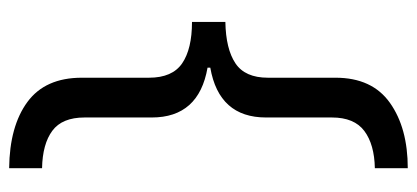

<svg xmlns="http://www.w3.org/2000/svg" viewBox="-266 -488 912 420"><g transform="rotate(90 190.0 -278.0)"><path d="M348 158Q256 157 203 118Q150 79 150 -1V-148Q150 -199 118.5 -220.5Q87 -242 28 -242V-315Q87 -316 118.5 -337Q150 -358 150 -408V-556Q150 -636 205 -675Q260 -714 348 -714V-642Q296 -641 266.5 -619Q237 -597 237 -548V-404Q237 -301 128 -282V-276Q237 -257 237 -154V-7Q237 42 266 63.5Q295 85 348 86Z"/></g></svg>

Font: Noto Sans Elymaic
Style: Regular
Weight: 400
Designer: Morgane Pierson
Foundry: Google LLC
Version: Version 1.002; ttfautohint (v1.8.4.7-5d5b)